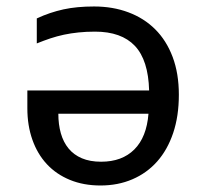

<svg xmlns="http://www.w3.org/2000/svg" viewBox="-20 -566 640 596"><path d="M272 -545.9Q330.1 -545.9 378.4 -527.8Q426.8 -509.8 461.7 -475.1Q496.6 -440.4 515.9 -389.2Q535.2 -337.9 535.2 -272Q535.2 -205.6 517.6 -153.3Q500 -101.1 468 -64.9Q436 -28.8 391.1 -9.5Q346.2 9.8 292 9.8Q239.3 9.8 197 -7.6Q154.8 -24.9 125.5 -56.4Q96.2 -87.9 80.6 -132.1Q64.9 -176.3 64.9 -230V-285.2H442.9Q440.4 -379.4 398.7 -423.6Q356.9 -467.8 274.9 -467.8Q247.6 -467.8 223.9 -465.3Q200.2 -462.9 178.5 -458.3Q156.7 -453.6 136.2 -446.8Q115.7 -439.9 94.2 -431.2V-508.8Q115.2 -518.6 135.5 -525.4Q155.8 -532.2 177 -536.9Q198.2 -541.5 221.7 -543.7Q245.1 -545.9 272 -545.9ZM293.9 -64Q358.9 -64 397 -102.1Q435.1 -140.1 440.9 -212.9H161.1Q161.1 -179.7 168.9 -152.1Q176.8 -124.5 192.9 -105Q209 -85.4 234.1 -74.7Q259.3 -64 293.9 -64Z"/></svg>

Font: WenQuanYi Micro Hei Mono
Style: Regular
Weight: 400
Foundry: Ascender Corporation
Version: Version 0.2.0-beta